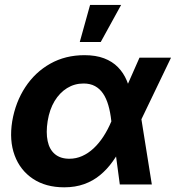

<svg xmlns="http://www.w3.org/2000/svg" viewBox="-20 -760 725 791"><path d="M244.6 11.7Q168.5 11.7 115.7 -23.4Q63 -58.6 40.3 -119.9Q17.6 -181.2 30.3 -260.3Q43.9 -339.8 84.5 -401.4Q125 -462.9 187.3 -497.8Q249.5 -532.7 328.1 -532.7Q374.5 -532.7 408.7 -519.8Q442.9 -506.8 465.8 -483.4Q488.8 -460 502.2 -428.2Q515.6 -396.5 521 -358.9H552.2L561.5 -275.4L605.5 0H473.6L438.5 -262.2Q434.6 -297.9 426.3 -326.4Q418 -355 404.5 -374.8Q391.1 -394.5 371.3 -405.3Q351.6 -416 324.2 -416Q287.1 -416 256.3 -397Q225.6 -377.9 204.8 -343.5Q184.1 -309.1 176.3 -261.2Q168.9 -213.9 176.3 -179Q183.6 -144 206.3 -125Q229 -106 265.6 -106Q293.5 -106 318.6 -117.2Q343.8 -128.4 365.7 -148.9Q387.7 -169.4 406 -197.5Q424.3 -225.6 438.5 -259.3L554.7 -522.5H684.6L558.1 -259.3L519 -168H487.8Q468.3 -128.4 444.8 -95.5Q421.4 -62.5 392.3 -38.6Q363.3 -14.6 326.7 -1.5Q290 11.7 244.6 11.7ZM308.6 -586.9 351.1 -739.7H479L395 -586.9Z"/></svg>

Font: Inter 28pt
Style: Bold Italic
Weight: 700
Italic angle: -9.3988°
Designer: Rasmus Andersson
Foundry: rsms
Version: Version 4.001;git-66647c0bb